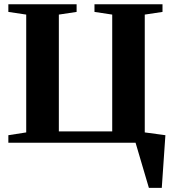

<svg xmlns="http://www.w3.org/2000/svg" viewBox="-20 -675 818 908"><path d="M664.6 -48.8 762.2 -35.6 745.1 213.4H684.1L621.1 0H19.5V-35.6L104 -48.8V-606L19.5 -618.7V-654.8H342.3V-618.7L258.3 -606V-53.7H510.7V-606L426.8 -618.7V-654.8H748.5V-618.7L664.6 -606Z"/></svg>

Font: Liberation Serif
Style: Bold
Weight: 700
Designer: Steve Matteson
Foundry: Ascender Corporation
Version: Version 2.1.5